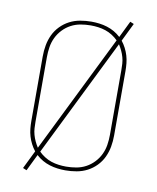

<svg xmlns="http://www.w3.org/2000/svg" viewBox="-90 -845 779 955"><g transform="rotate(10 300.0 -367.5)"><path d="M110 41 91 33 136 -59Q124 -74 115 -91.5Q106 -109 100.5 -127.5Q95 -146 93 -165.5Q91 -185 91 -205V-530Q91 -559 96 -587Q101 -615 113 -640.5Q125 -666 145 -686.5Q165 -707 190 -720Q215 -733 243.5 -738Q272 -743 300 -743Q320 -743 340 -740.5Q360 -738 379.5 -732Q399 -726 416.5 -716Q434 -706 449 -692L490 -776L509 -768L464 -676Q476 -661 485 -643.5Q494 -626 499.5 -607.5Q505 -589 507 -569.5Q509 -550 509 -530V-205Q509 -176 504 -148Q499 -120 487 -94.5Q475 -69 455 -48.5Q435 -28 410 -15Q385 -2 356.5 3Q328 8 300 8Q280 8 260 5.5Q240 3 220.5 -3Q201 -9 183.5 -19Q166 -29 151 -43ZM146 -79 439 -673Q426 -686 409.5 -696.5Q393 -707 375 -713Q357 -719 338 -721.5Q319 -724 300 -724Q274 -724 248.5 -719.5Q223 -715 200.5 -703Q178 -691 160 -672Q142 -653 131 -630Q120 -607 116 -581.5Q112 -556 112 -530V-205Q112 -188 113 -171.5Q114 -155 118.5 -139Q123 -123 130 -108Q137 -93 146 -79ZM300 -11Q326 -11 351.5 -15.5Q377 -20 399.5 -32Q422 -44 440 -63Q458 -82 469 -105Q480 -128 484 -153.5Q488 -179 488 -205V-530Q488 -547 487 -563.5Q486 -580 481.5 -596Q477 -612 470 -627Q463 -642 454 -656L161 -62Q174 -49 190.5 -38.5Q207 -28 225 -22Q243 -16 262 -13.5Q281 -11 300 -11Z"/></g></svg>

Font: Iosevka Thin Extended
Style: Regular
Weight: 100
Width: 7
Monospace: yes
Designer: Belleve Invis
Foundry: Belleve Invis
Version: Version 32.5.0; ttfautohint (v1.8.4)